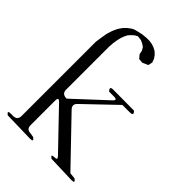

<svg xmlns="http://www.w3.org/2000/svg" viewBox="-225 -878 948 948"><g transform="rotate(45 249.0 -403.5)"><path d="M251 -721.7 242.2 -737.3 233.4 -744.1 223.6 -750 210 -755.9 186.5 -758.8 170.9 -750 158.2 -738.3 147.5 -726.6 139.6 -710.9 132.8 -693.4 127.9 -672.9 124 -648.4 122.1 -622.1V-321.3Q122.1 -292 155.3 -292L320.3 -445.3Q341.8 -464.8 312.5 -464.8H279.3Q258.8 -486.3 287.1 -486.3L432.6 -485.4Q453.1 -464.8 423.8 -464.8H372.1L211.9 -311.5Q191.4 -292 210.9 -271.5L428.7 -44.9L461.9 -41Q484.4 -24.4 456.1 -24.4L312.5 -29.3Q290 -44.9 318.4 -44.9Q340.8 -44.9 326.2 -60.5L141.6 -252.9Q122.1 -273.4 122.1 -245.1V-73.2Q122.1 -44.9 151.4 -44.9L172.9 -41Q195.3 -24.4 167 -24.4L7.8 -28.3Q-14.6 -44.9 13.7 -44.9H29.3Q58.6 -44.9 58.6 -74.2V-591.8L63.5 -627L69.3 -659.2L78.1 -687.5L89.8 -712.9L104.5 -734.4L121.1 -751L139.6 -764.6L152.3 -770.5L193.4 -780.3L222.7 -783.2H243.2L261.7 -780.3L279.3 -774.4L295.9 -765.6L309.6 -752.9L321.3 -736.3L328.1 -716.8L323.2 -694.3L293.9 -681.6L270.5 -683.6L254.9 -702.1Z"/></g></svg>

Font: B2 Hana
Style: Regular
Weight: 500
Version: 2020-08-05; (max)